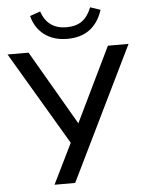

<svg xmlns="http://www.w3.org/2000/svg" viewBox="-68 -982 774 1031"><g transform="rotate(-5 319.0 -467.0)"><path d="M183.6 0 290 -216.8 -6.8 -718.8H106.4L339.8 -317.4L534.2 -718.8H645.5L294.9 0ZM131.8 -914.1 187.5 -933.6Q220.7 -836.9 321.3 -836.9Q373 -836.9 405.3 -859.9Q437.5 -882.8 457 -932.6L511.7 -914.1Q465.8 -774.4 321.3 -774.4Q247.1 -774.4 197.8 -811.5Q148.4 -848.6 131.8 -914.1Z"/></g></svg>

Font: Min Sans Medium
Style: Regular
Weight: 500
Designer: Jinseong-Kim, NotoSansCJK, Nunito
Foundry: Jinseong-Kim
Version: Version 1.400;Glyphs 3.1.2 (3151)